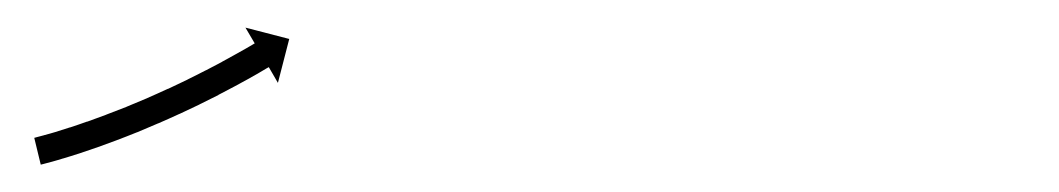

<svg xmlns="http://www.w3.org/2000/svg" viewBox="-20 -105 767 139"><path d="M6.6 -5.7C6 -5.5 5.4 -5.4 4.8 -5.2L9.5 14.2C10.1 14 10.8 13.9 11.5 13.7C11.5 13.7 11.5 13.7 11.5 13.7C11.5 13.7 11.5 13.7 11.5 13.7C13.4 13.2 15.2 12.7 17.1 12.2C17.1 12.2 17.1 12.2 17.1 12.2C17.2 12.2 17.2 12.2 17.2 12.2C20 11.4 22.9 10.6 25.7 9.7C25.7 9.7 25.7 9.7 25.7 9.7C25.8 9.7 25.8 9.7 25.8 9.7C29.4 8.6 33.1 7.5 36.7 6.3C36.7 6.3 36.8 6.3 36.8 6.3C36.8 6.3 36.8 6.3 36.8 6.3C41.1 4.9 45.4 3.4 49.7 1.9C49.7 1.9 49.7 1.9 49.7 1.9C49.7 1.9 49.8 1.9 49.8 1.9C54.5 0.2 59.2 -1.5 64 -3.3C64 -3.3 64 -3.3 64 -3.3C64 -3.3 64 -3.3 64 -3.3C69.1 -5.2 74.1 -7.2 79.1 -9.2C79.1 -9.2 79.1 -9.2 79.1 -9.2C79.1 -9.2 79.2 -9.2 79.2 -9.2C84.3 -11.3 89.4 -13.5 94.5 -15.7C94.5 -15.7 94.6 -15.7 94.6 -15.7C94.6 -15.7 94.6 -15.7 94.6 -15.7C99.7 -17.9 104.8 -20.2 109.8 -22.5C109.8 -22.5 109.9 -22.5 109.9 -22.5C109.9 -22.5 109.9 -22.5 109.9 -22.5C114.8 -24.8 119.7 -27.1 124.5 -29.4C124.5 -29.4 124.5 -29.5 124.5 -29.5C124.5 -29.5 124.6 -29.5 124.6 -29.5C129.1 -31.7 133.6 -34 138.1 -36.2C138.1 -36.2 138.1 -36.3 138.1 -36.3C138.1 -36.3 138.1 -36.3 138.1 -36.3C142.1 -38.4 146.1 -40.5 150.1 -42.6C150.1 -42.6 150.1 -42.6 150.1 -42.6C150.1 -42.6 150.1 -42.6 150.1 -42.6C153.5 -44.4 156.8 -46.3 160.2 -48.1C160.2 -48.1 160.2 -48.1 160.2 -48.1C160.2 -48.1 160.2 -48.1 160.2 -48.1C162.8 -49.6 165.3 -51 167.9 -52.5L167.9 -52.5L167.9 -52.5C169.5 -53.5 171.2 -54.4 172.8 -55.4L172.8 -55.4L172.8 -55.4C173.4 -55.7 174 -56 174.6 -56.4L181.2 -45L189.4 -76.8L157.7 -85L164.4 -73.6C163.8 -73.3 163.3 -72.9 162.7 -72.6L162.7 -72.6L162.7 -72.6C161.1 -71.7 159.5 -70.8 157.9 -69.8L157.9 -69.8L157.9 -69.8C155.4 -68.4 152.9 -67 150.4 -65.6C150.4 -65.6 150.4 -65.6 150.4 -65.6C150.4 -65.6 150.4 -65.6 150.4 -65.6C147.2 -63.8 143.9 -62 140.6 -60.2C140.6 -60.2 140.6 -60.2 140.6 -60.2C140.6 -60.2 140.7 -60.2 140.7 -60.2C136.8 -58.1 132.8 -56.1 128.9 -54C128.9 -54 128.9 -54 128.9 -54C129 -54.1 129 -54.1 129 -54.1C124.6 -51.8 120.1 -49.6 115.7 -47.4C115.7 -47.4 115.7 -47.4 115.7 -47.4C115.8 -47.4 115.8 -47.4 115.8 -47.4C111 -45.1 106.3 -42.9 101.5 -40.6C101.5 -40.6 101.5 -40.7 101.5 -40.7C101.5 -40.7 101.5 -40.7 101.5 -40.7C96.6 -38.4 91.6 -36.2 86.6 -34C86.6 -34 86.6 -34 86.6 -34C86.6 -34 86.7 -34 86.7 -34C81.7 -31.9 76.6 -29.8 71.6 -27.7C71.6 -27.7 71.6 -27.7 71.6 -27.7C71.6 -27.7 71.7 -27.7 71.7 -27.7C66.8 -25.8 61.8 -23.9 56.9 -22C56.9 -22 56.9 -22 56.9 -22C57 -22 57 -22 57 -22C52.4 -20.3 47.7 -18.6 43.1 -16.9C43.1 -16.9 43.1 -16.9 43.1 -17C43.1 -17 43.1 -17 43.1 -17C39 -15.5 34.8 -14.1 30.6 -12.7C30.6 -12.7 30.6 -12.7 30.6 -12.7C30.6 -12.7 30.7 -12.8 30.7 -12.8C27.1 -11.6 23.5 -10.5 20 -9.4C20 -9.4 20 -9.4 20 -9.4C20 -9.4 20 -9.4 20 -9.4C17.3 -8.6 14.6 -7.8 11.8 -7.1C11.8 -7.1 11.8 -7.1 11.8 -7.1C11.8 -7.1 11.9 -7.1 11.9 -7.1C10.1 -6.6 8.3 -6.1 6.6 -5.7C6.6 -5.7 6.6 -5.7 6.6 -5.7C6.6 -5.7 6.6 -5.7 6.6 -5.7Z"/></svg>

Font: FRB American Cursive Just Arrows Extralight
Style: Italic
Weight: 200
Italic angle: -25°
Version: Version 2.0;Modular Font Editor K font №1